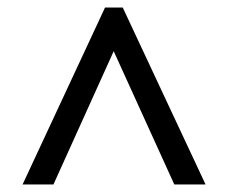

<svg xmlns="http://www.w3.org/2000/svg" viewBox="-20 -734 607 510"><path d="M40 -244 259 -714H306L526 -244H443L282 -598L122 -244Z"/></svg>

Font: Noto Serif Ethiopic ExtraBold
Style: Regular
Weight: 800
Version: Version 2.102